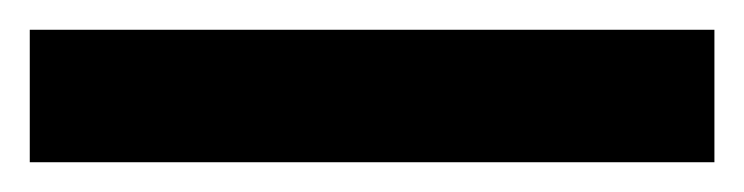

<svg xmlns="http://www.w3.org/2000/svg" viewBox="-22 57 500 129"><path d="M458 166H-2V77H458Z"/></svg>

Font: Noto Sans Arabic Cond
Style: Bold
Weight: 700
Width: 3
Designer: Monotype Design Team, Nadine Chahine, Nizar Qandah and Khaled Hosny
Foundry: Monotype Imaging Inc.
Version: Version 2.012; ttfautohint (v1.8.4.7-5d5b)